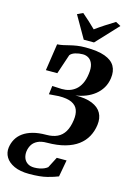

<svg xmlns="http://www.w3.org/2000/svg" viewBox="-222 -1078 979 1428"><g transform="rotate(15 267.5 -364.0)"><path d="M153 266.5Q82.5 266.5 37 245.2Q-8.5 224 -28.8 189.8Q-49 155.5 -43.5 115Q-38.5 79.5 -21.5 49.8Q-4.5 20 25.8 -1.8Q56 -23.5 99.8 -35.5Q143.5 -47.5 202 -47.5Q251.5 -47.5 286.5 -64Q321.5 -80.5 342.5 -115.8Q363.5 -151 371 -206.5Q377.5 -252.5 365.2 -284.8Q353 -317 317.5 -333.8Q282 -350.5 218 -349.5L142.5 -344L151 -410L224.5 -406.5Q254 -406 281 -414.2Q308 -422.5 330.5 -441Q353 -459.5 368.5 -490.5Q384 -521.5 390 -566.5Q396.5 -612.5 386.8 -641Q377 -669.5 356.8 -683Q336.5 -696.5 310.5 -696.5Q280.5 -696.5 253.2 -688.2Q226 -680 213.5 -663.5L162.5 -511.5H74.5L105.5 -718.5Q130 -720 152.2 -725Q174.5 -730 198.5 -736Q222.5 -742 251.2 -746.5Q280 -751 317.5 -751Q411 -751 466.2 -730.8Q521.5 -710.5 543.5 -672Q565.5 -633.5 557.5 -578Q551.5 -536 531.8 -503Q512 -470 481.8 -446Q451.5 -422 413.8 -407Q376 -392 335 -386.5Q415 -388 465.2 -367.2Q515.5 -346.5 536.5 -308Q557.5 -269.5 550.5 -217Q544 -167.5 521.5 -126.2Q499 -85 459.2 -55.2Q419.5 -25.5 360.8 -9Q302 7.5 222 8Q178 8 150.5 21.8Q123 35.5 109.2 58Q95.5 80.5 91.5 108Q88 136.5 96.5 159.8Q105 183 125.5 197Q146 211 177.5 211Q198.5 211 217.5 207.2Q236.5 203.5 252 196.8Q267.5 190 278.5 181L321.5 97.5H397L373.5 226.5Q342.5 239.5 290.5 253Q238.5 266.5 153 266.5ZM288 -803 190 -973.5 233 -994Q261 -970 288 -945.5Q315 -921 339.5 -896.5Q374.5 -922 411.8 -946.2Q449 -970.5 486 -993L525 -972L367 -803Z"/></g></svg>

Font: Merriweather 60pt ExtraBold
Style: Italic
Weight: 800
Italic angle: -7.8°
Version: Version 2.101